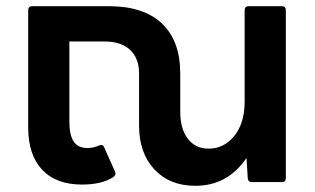

<svg xmlns="http://www.w3.org/2000/svg" viewBox="-20 -588 1018 620"><path d="M890 -568Q903 -568 903 -555V-13Q903 0 890 0H793Q781 0 780 -13L776 -78Q715 12 611 12Q528 12 478.5 -41Q429 -94 429 -183V-351Q429 -400 400 -427Q371 -454 318 -454H204V-195Q204 -152 218 -131Q232 -110 262 -110Q282 -110 299 -118L307 -120Q313 -120 316 -113L351 -35Q353 -29 353 -28Q353 -22 347 -17Q310 8 245 8Q161 8 116 -40Q71 -88 71 -177V-555Q71 -568 84 -568H332Q444 -568 503 -512Q562 -456 562 -351V-228Q562 -172 586.5 -140Q611 -108 654 -108Q703 -108 736.5 -149Q770 -190 770 -260V-555Q770 -568 783 -568Z"/></svg>

Font: LINE Seed Sans TH
Style: Bold
Weight: 700
Designer: Dalton Maag Ltd | Thai characters by Cadson Demak Co.,Ltd.
Foundry: Dalton Maag Ltd
Version: Version 1.002